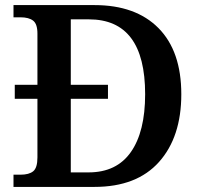

<svg xmlns="http://www.w3.org/2000/svg" viewBox="-20 -734 788 754"><path d="M33 -48H61Q94 -48 110.5 -61.5Q127 -75 127 -116V-346H38V-401H127V-602Q127 -640 110 -653Q93 -666 61 -666H33V-714H351Q513 -714 602.5 -623.5Q692 -533 692 -364Q692 -196 604.5 -98Q517 0 351 0H33ZM328 -57Q438 -57 494 -137Q550 -217 550 -364Q550 -658 329 -658H258V-401H404V-346H258V-57Z"/></svg>

Font: Noto Serif SemiBold
Style: Regular
Weight: 600
Designer: Monotype Design Team
Foundry: Monotype Imaging Inc.
Version: Version 1.001